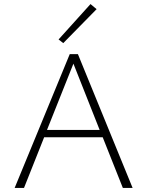

<svg xmlns="http://www.w3.org/2000/svg" viewBox="-20 -924 724 944"><path d="M291 -712 268 -730 425 -904 455 -879ZM485 -249H197L98 0H52L323 -658H363L632 0H584ZM470 -285 341 -611 211 -285Z"/></svg>

Font: Ysabeau SC Light
Style: Regular
Weight: 300
Designer: Christian Thalmann (Catharsis Fonts)
Version: Version 0.003